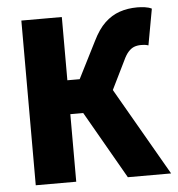

<svg xmlns="http://www.w3.org/2000/svg" viewBox="-49 -710 699 756"><g transform="rotate(-5 300.0 -331.5)"><path d="M62 0V-651H222V-401H366L597 0H426L273 -267H222V0ZM394 -341 256 -372 344 -546Q366 -591 392.5 -616Q419 -641 451 -652Q483 -663 521 -663Q535 -663 550.5 -661Q566 -659 578 -653L552 -510Q543 -513 535.5 -513.5Q528 -514 523 -514Q508 -514 496 -509.5Q484 -505 473 -493Q462 -481 452 -459Z"/></g></svg>

Font: Source Code Pro ExtraBold
Style: Regular
Weight: 800
Monospace: yes
Designer: Paul D. Hunt, Teo Tuominen
Foundry: Adobe Systems Incorporated
Version: Version 1.018;hotconv 1.0.116;makeotfexe 2.5.65601